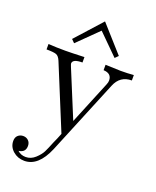

<svg xmlns="http://www.w3.org/2000/svg" viewBox="-156 -739 839 1034"><g transform="rotate(20 263.5 -222.0)"><path d="M129 -500 263 -649H264L397 -500L379 -482L264 -596H263L147 -482ZM19 124Q19 103 31.5 92Q44 81 61 81Q79 81 91 92.5Q103 104 103 123Q103 160 64 165Q83 183 111 183Q141 183 165 161Q189 139 199.5 118Q210 97 225 59Q239 29 250 0L100 -365Q90 -389 75 -394.5Q60 -400 19 -400V-431Q64 -428 116 -428Q147 -428 225 -431V-400Q169 -400 169 -374Q169 -371 175 -356L286 -87L387 -333Q393 -347 393 -357Q393 -398 346 -400V-431Q412 -428 433 -428Q474 -428 508 -431V-400Q441 -400 415 -336L239 91Q191 205 111 205Q73 205 46 181.5Q19 158 19 124Z"/></g></svg>

Font: CMU Serif
Style: Roman
Weight: 500
Version: Version 0.7.0